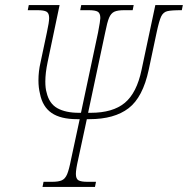

<svg xmlns="http://www.w3.org/2000/svg" viewBox="-20 -734 738 754"><path d="M151 -20H184Q210 -20 223 -26Q236 -32 243.5 -49.5Q251 -67 259 -108L293 -266H283Q218 -266 182.5 -290.5Q147 -315 137 -366Q131 -390 131 -418Q131 -454 139 -488L164 -606Q173 -647 173 -663Q173 -682 163 -688Q153 -694 127 -694H89L93 -714H214L167 -490Q158 -447 158 -414Q158 -387 163 -371Q173 -327 205.5 -309Q238 -291 290 -291H298L365 -606Q374 -653 374 -663Q374 -682 364 -688Q354 -694 328 -694H295L299 -714H505L501 -694H468Q442 -694 429 -688Q416 -682 408.5 -664.5Q401 -647 393 -606L326 -291H336Q423 -291 470 -330Q517 -369 536 -460L590 -714H698L694 -694Q652 -694 636.5 -690Q621 -686 613 -669.5Q605 -653 595 -606L564 -460Q541 -352 485 -309Q429 -266 331 -266H321L287 -108Q278 -69 278 -51Q278 -32 288 -26Q298 -20 324 -20H357L353 0H147Z"/></svg>

Font: Noto Serif NarrowThin
Style: Italic
Weight: 250
Width: 4
Italic angle: -12°
Designer: Monotype Design Team
Foundry: Monotype Imaging Inc.
Version: Version 1.001